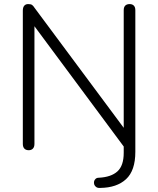

<svg xmlns="http://www.w3.org/2000/svg" viewBox="-20 -731 776 942"><path d="M472 191Q460 192 452.5 187Q445 182 442.5 174.5Q440 167 441.5 159.5Q443 152 449 146.5Q455 141 465 141Q525 138 556 110Q587 82 587 19V-31L596 0L127 -632H149V-25Q149 -10 141.5 -2Q134 6 121 6Q107 6 99.5 -2Q92 -10 92 -25V-679Q92 -695 99 -703Q106 -711 118 -711Q131 -711 137 -707Q143 -703 150 -692L610 -73H587V-681Q587 -696 594.5 -703.5Q602 -711 616 -711Q629 -711 636.5 -703.5Q644 -696 644 -681V14Q644 106 598.5 148Q553 190 472 191Z"/></svg>

Font: Nunito ExtraLight Light
Style: Regular
Weight: 300
Version: Version 3.602